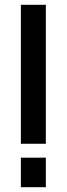

<svg xmlns="http://www.w3.org/2000/svg" viewBox="-20 -780 278 800"><path d="M67 -181H171V-760H67ZM171 0V-123H67V0Z"/></svg>

Font: Tekex
Style: Regular
Weight: 400
Designer: NC Empire
Foundry: NC Empire
Version: Version 1.001;hotconv 1.0.109;makeotfexe 2.5.65596